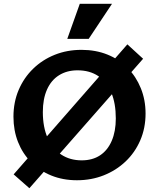

<svg xmlns="http://www.w3.org/2000/svg" viewBox="-20 -936 837 1013"><path d="M386 15Q312 15 250.5 -10Q189 -35 144 -80.5Q99 -126 75 -187Q51 -248 51 -320Q51 -397 78.5 -461.5Q106 -526 155 -573.5Q204 -621 269 -647Q334 -673 410 -673Q485 -673 547 -648Q609 -623 653.5 -577.5Q698 -532 723 -470.5Q748 -409 748 -337Q748 -260 720 -195.5Q692 -131 642.5 -84Q593 -37 527.5 -11Q462 15 386 15ZM411 -90Q468 -90 508 -116.5Q548 -143 569.5 -193Q591 -243 591 -311Q591 -391 567 -448Q543 -505 498 -535Q453 -565 389 -565Q333 -565 291.5 -539Q250 -513 228 -463.5Q206 -414 206 -345Q206 -265 231.5 -208Q257 -151 303 -120.5Q349 -90 411 -90ZM135 57 52 -16 652 -702 735 -626ZM335 -731 401 -916H571L448 -731Z"/></svg>

Font: Ysabeau Infant ExtraBold
Style: Regular
Weight: 800
Designer: Christian Thalmann (Catharsis Fonts)
Version: Version 2.001;gftools[0.9.30]; featfreeze: ss01,ss02,lnum